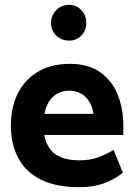

<svg xmlns="http://www.w3.org/2000/svg" viewBox="-20 -762 555 794"><path d="M490 -204V-244Q490 -313 466.5 -371Q443 -429 394 -463.5Q345 -498 269 -498Q194 -498 139 -466.5Q84 -435 54.5 -377.5Q25 -320 25 -242Q25 -165 56 -107.5Q87 -50 149.5 -19Q212 12 306 12Q348 12 380.5 4.5Q413 -3 439.5 -16.5Q466 -30 488 -48L450 -142Q418 -123 385 -111Q352 -99 309 -99Q261 -99 231 -112Q201 -125 185 -148.5Q169 -172 163 -204ZM164 -291Q170 -323 184 -344Q198 -365 219 -376Q240 -387 266 -387Q292 -387 312.5 -376.5Q333 -366 347 -345Q361 -324 367 -291ZM266 -594Q296 -594 316.5 -615Q337 -636 337 -667Q337 -698 316.5 -720Q296 -742 266 -742Q234 -742 212.5 -720Q191 -698 191 -667Q191 -636 212.5 -615Q234 -594 266 -594Z"/></svg>

Font: Catamaran
Style: Bold
Weight: 700
Designer: Pria Ravichandran
Version: Version 2.000